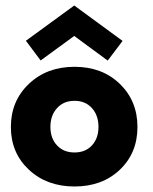

<svg xmlns="http://www.w3.org/2000/svg" viewBox="-20 -665 556 697"><path d="M127.5 -445.5 74 -517 249.5 -645 425 -516.5 371 -445 249.5 -534.5ZM19.5 -204Q19.5 -298.5 84.8 -360.5Q150 -422.5 250.5 -422.5Q351 -422.5 415 -360.5Q479 -298.5 479 -204Q479 -109.5 415 -48.8Q351 12 250.5 12Q150 12 84.8 -49Q19.5 -110 19.5 -204ZM187 -137.2Q211 -111.5 250.5 -111.5Q290 -111.5 313.8 -137.2Q337.5 -163 337.5 -204.5Q337.5 -246 313.8 -272.5Q290 -299 250.5 -299Q211 -299 187 -272.5Q163 -246 163 -204.5Q163 -163 187 -137.2Z"/></svg>

Font: League Spartan
Style: Bold
Weight: 700
Foundry: The League of Moveable Type
Version: Version 2.002